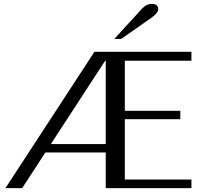

<svg xmlns="http://www.w3.org/2000/svg" viewBox="-20 -966 1031 986"><path d="M621 -654V-397H906V-354H621V-44H963V0H523V-183H213L94 0H8L465 -700H963V-654ZM523 -226V-654H520L241 -226ZM708 -920Q731 -946 761 -946Q776 -946 784.5 -938.5Q793 -931 793 -920Q793 -899 755 -873L602 -766H567Z"/></svg>

Font: Fahkwang
Style: Regular
Weight: 400
Version: Version 1.000; ttfautohint (v1.6)